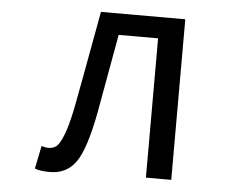

<svg xmlns="http://www.w3.org/2000/svg" viewBox="-52 -800 1105 877"><g transform="rotate(5 500.0 -361.5)"><path d="M207 12.7Q164.1 12.7 137.7 2.9L159.2 -102.5Q175.8 -96.7 191.4 -96.7Q212.9 -96.7 227.5 -108.4Q242.2 -120.1 259.3 -163.1Q276.4 -206.1 293 -287.1Q303.7 -339.8 376 -736.3H762.7V0H646.5V-638.7H465.8Q454.1 -575.2 432.6 -454.6Q411.1 -334 400.4 -275.4Q368.2 -106.4 325.7 -46.9Q283.2 12.7 207 12.7Z"/></g></svg>

Font: Gen Shin Gothic Monospace Medium
Style: Regular
Weight: 500
Designer: [Source Han Sans]
Ryoko NISHIZUKA  (kana & ideographs); Paul D. Hunt (Latin, Greek & Cyrillic); Wenlong ZHANG  (bopomofo
Version: Version 1.002.20150607